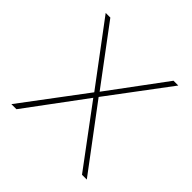

<svg xmlns="http://www.w3.org/2000/svg" viewBox="-170 -811 963 963"><g transform="rotate(45 312.0 -329.0)"><path d="M292 -336 51 -658H84L309 -357L532 -658H566L324 -335L575 0H541L308 -313L76 0H40Z"/></g></svg>

Font: Ysabeau Infant Extralight
Style: Regular
Weight: 200
Designer: Christian Thalmann (Catharsis Fonts)
Version: Version 0.003